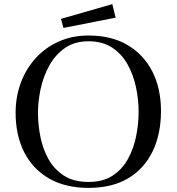

<svg xmlns="http://www.w3.org/2000/svg" viewBox="-20 -912 860 935"><path d="M655 -368Q655 -426 642.5 -486Q630 -546 602 -597Q574 -648 527 -679.5Q480 -711 411 -711Q343 -711 296 -678Q249 -645 220 -592.5Q191 -540 178 -479.5Q165 -419 165 -363Q165 -304 177 -244.5Q189 -185 217 -135.5Q245 -86 292.5 -56Q340 -26 411 -26Q482 -26 529 -57Q576 -88 603.5 -138.5Q631 -189 643 -249Q655 -309 655 -368ZM764 -371Q764 -260 723.5 -175.5Q683 -91 604.5 -44Q526 3 411 3Q299 3 219.5 -42.5Q140 -88 98 -170.5Q56 -253 56 -363Q56 -440 81 -508Q106 -576 153 -628Q200 -680 265.5 -709.5Q331 -739 411 -739Q523 -739 601.5 -692.5Q680 -646 722 -563.5Q764 -481 764 -371ZM543 -826 289 -776 277 -820 527 -892Z"/></svg>

Font: Kaisei Tokumin
Style: Regular
Weight: 400
Designer: Font-Kai, 金井和夫
Foundry: KAZUO KANAI
Version: Version 5.003